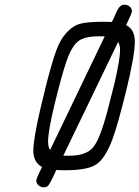

<svg xmlns="http://www.w3.org/2000/svg" viewBox="-20 -715 595 819"><path d="M122.1 -73.2Q122.1 -135.3 178.2 -357.9Q202.1 -449.7 219.5 -498.3Q236.8 -546.9 264.9 -576.9Q293 -606.9 325.4 -614.5Q357.9 -622.1 417 -622.1Q443.8 -622.1 457 -621.1Q460.9 -627.9 465.6 -637.9Q470.2 -647.9 472.2 -653.6Q474.1 -659.2 477.5 -665.5Q481 -671.9 482.9 -675.5Q484.9 -679.2 488 -683.1Q491.2 -687 493.2 -688.5Q495.1 -689.9 498 -691.9Q501 -693.8 503.9 -694.3Q506.8 -694.8 511.2 -694.8Q524.4 -694.8 533.7 -686.5Q543 -678.2 543 -666Q543 -660.2 518.1 -607.9Q555.2 -588.9 555.2 -538.1Q555.2 -479 519.5 -333Q483.9 -187 459 -119.1Q428.2 -38.1 390.1 -13.4Q352.1 11.2 259.8 11.2Q232.9 11.2 220.2 9.8Q193.4 70.8 183.1 79.1Q176.3 84 166 84Q153.8 84 144.3 75.4Q134.8 66.9 134.8 55.2Q134.8 46.4 159.2 -2.9Q122.1 -22.5 122.1 -73.2ZM185.1 -110.8Q185.1 -86.9 193.8 -75.2L426.8 -560.1H399.9Q336.9 -560.1 310.1 -536.1Q283.2 -512.2 262.2 -450.2Q241.2 -386.2 213.1 -271.5Q185.1 -156.7 185.1 -110.8ZM250 -50.8H275.9Q345.7 -50.8 376 -85Q406.7 -120.1 439.9 -248Q445.8 -272 469.2 -362.8Q492.2 -463.9 492.2 -501Q492.2 -522 483.9 -536.1Z"/></svg>

Font: CMU Typewriter Text
Style: Italic
Weight: 500
Italic angle: -14.04°
Version: Version 0.7.0